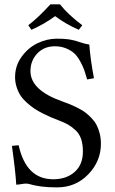

<svg xmlns="http://www.w3.org/2000/svg" viewBox="-20 -832 516 865"><path d="M250 -812.5Q288.1 -765.1 350.6 -718.3L335 -697.8Q276.4 -723.1 228.5 -759.3Q178.2 -722.7 121.6 -697.8L107.4 -718.3Q152.3 -752.4 207 -812.5ZM382.3 -631.3Q387.2 -564.5 403.3 -479.5L372.6 -474.1Q365.7 -498.5 359.9 -515.4Q354 -532.2 342 -554.4Q330.1 -576.7 315.9 -590.3Q301.8 -604 278.6 -613.8Q255.4 -623.5 227.1 -623.5Q178.7 -623.5 147.9 -591.1Q117.2 -558.6 117.2 -511.7Q117.2 -426.3 258.3 -376Q279.3 -368.7 294.7 -362.3Q310.1 -356 329.6 -346.2Q349.1 -336.4 363 -326.2Q377 -315.9 391.4 -301Q405.8 -286.1 414.6 -269.8Q423.3 -253.4 429 -231.4Q434.6 -209.5 434.6 -184.1Q434.6 -105.5 377.7 -46.6Q320.8 12.2 237.3 12.2Q194.3 12.2 165 8.1Q135.7 3.9 121.1 -0.5Q106.4 -4.9 98.6 -4.9Q88.4 -4.9 74.7 -2.4Q61 0 53.2 0Q50.3 -56.2 33.7 -174.8L64 -177.7Q97.7 -24.4 219.7 -24.4Q279.3 -24.4 316.4 -57.4Q353.5 -90.3 353.5 -149.4Q353.5 -182.1 345.5 -205.8Q337.4 -229.5 320.3 -245.4Q303.2 -261.2 286.4 -270.8Q269.5 -280.3 242.7 -290.5Q222.2 -298.3 208.7 -304Q195.3 -309.6 173.1 -320.8Q150.9 -332 135.5 -342.3Q120.1 -352.5 102.3 -368.2Q84.5 -383.8 73.5 -400.1Q62.5 -416.5 55.2 -438.7Q47.9 -460.9 47.9 -484.9Q47.9 -535.2 77.1 -575.9Q106.4 -616.7 148.9 -637.2Q191.4 -657.7 235.8 -657.7Q276.9 -657.7 300.5 -652.8Q324.2 -647.9 343 -641.1Q361.8 -634.3 382.3 -631.3Z"/></svg>

Font: Libertinage
Style: l
Weight: 400
Designer: OSP
Foundry: OSP
Version: Version 1.0; 2008; OFL relea